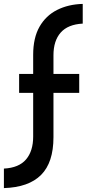

<svg xmlns="http://www.w3.org/2000/svg" viewBox="-73 -797 444 984"><path d="M97 -516Q97 -603 129.5 -660Q162 -717 219.5 -746Q277 -775 351 -777V-676Q275 -672 238 -630Q201 -588 201 -514V-418H333V-321H201V-94Q201 36 137.5 99.5Q74 163 -53 167V67Q24 63 60.5 20Q97 -23 97 -97V-321H25V-418H97Z"/></svg>

Font: Reem Kufi Fun
Style: Regular
Weight: 400
Designer: Khaled Hosny
Version: Version 1.005